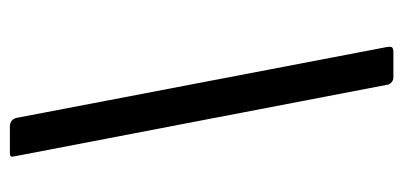

<svg xmlns="http://www.w3.org/2000/svg" viewBox="-234 -548 817 389"><g transform="rotate(90 174.5 -353.5)"><path d="M237 35Q220 35 218 17L76 -725Q74 -735 75.5 -738.5Q77 -742 86 -742H137Q143 -742 147.5 -737.5Q152 -733 152 -728L297 27Q298 32 296.5 33.5Q295 35 288 35H237Z"/></g></svg>

Font: Libre Franklin Medium
Style: Italic
Weight: 500
Italic angle: -8°
Designer: Pablo Impallari, Rodrigo Fuenzalida, Nhung Nguyen
Foundry: Impallari Type
Version: Version 3.000